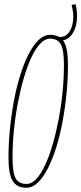

<svg xmlns="http://www.w3.org/2000/svg" viewBox="-20 -874 383 904"><path d="M104 10Q60 10 40 -21.5Q20 -53 20 -132Q20 -196 26.5 -263.5Q33 -331 45 -396Q57 -461 74.5 -517.5Q92 -574 114 -617.5Q136 -661 161.5 -685.5Q187 -710 216 -710Q260 -710 280 -679Q300 -648 300 -568Q300 -504 293.5 -436.5Q287 -369 275 -304Q263 -239 245.5 -182.5Q228 -126 206 -82.5Q184 -39 158.5 -14.5Q133 10 104 10ZM105 -8Q129 -8 151 -31.5Q173 -55 192.5 -97Q212 -139 228 -194Q244 -249 256 -311.5Q268 -374 274.5 -439.5Q281 -505 281 -568Q281 -640 266 -666Q251 -692 215 -692Q192 -692 169.5 -668.5Q147 -645 127.5 -603Q108 -561 92 -506Q76 -451 64 -388.5Q52 -326 45.5 -260.5Q39 -195 39 -132Q39 -60 54 -34Q69 -8 105 -8ZM257 -683 254 -700H264Q289 -700 304.5 -721Q320 -742 324 -776.5Q328 -811 317 -851L336 -854Q344 -820 342.5 -789Q341 -758 331 -734Q321 -710 304 -696.5Q287 -683 264 -683Z"/></svg>

Font: Georama ExtraCondensed Thin
Style: Italic
Weight: 100
Width: 2
Italic angle: -9°
Designer: Jean-Baptiste Levee
Foundry: Production Type
Version: Version 1.001